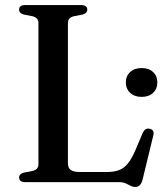

<svg xmlns="http://www.w3.org/2000/svg" viewBox="-20 -720 654 759"><path d="M306 -662.5 273 -656Q261 -653.5 254.8 -646.8Q248.5 -640 248.5 -629.5V-74.5Q248.5 -56 259.8 -48Q271 -40 295.5 -40H401.5Q430.5 -40 450.5 -47.5Q470.5 -55 485.8 -74Q501 -93 516 -128L544.5 -195.5Q549.5 -205.5 556 -209.2Q562.5 -213 571.5 -211Q581.5 -209 585.2 -202.5Q589 -196 586 -184.5L543.5 -9.5Q539.5 5 532.8 12Q526 19 514.5 19Q504.5 19 495.8 14.2Q487 9.5 476.5 4.8Q466 0 450 0H79.5Q67 0 61.2 -5Q55.5 -10 55.5 -18Q55.5 -32.5 74 -37.5L107.5 -44Q119.5 -46.5 125.8 -53.2Q132 -60 132 -70.5V-629.5Q132 -640 125.8 -646.8Q119.5 -653.5 107.5 -656L74 -662.5Q55.5 -667.5 55.5 -682Q55.5 -690.5 61.2 -695.2Q67 -700 79.5 -700H301Q313.5 -700 319.2 -695.2Q325 -690.5 325 -682Q325 -667.5 306 -662.5ZM540 -337Q511.5 -337 494.5 -353Q477.5 -369 477.5 -394.5Q477.5 -419.5 494.5 -435.2Q511.5 -451 540 -451Q568.5 -451 585.2 -435.2Q602 -419.5 602 -394.5Q602 -369 585.2 -353Q568.5 -337 540 -337Z"/></svg>

Font: Fraunces 16pt
Style: Regular
Weight: 400
Version: Version 1.000;[b76b70a41]